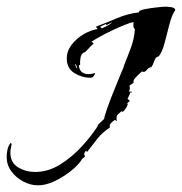

<svg xmlns="http://www.w3.org/2000/svg" viewBox="-97 -486 545 575"><path d="M17 69Q-6 69 -27.5 57.5Q-49 46 -63 27Q-77 8 -77 -16Q-77 -27 -74.5 -38.5Q-72 -50 -65 -58L-62 -55Q-63 -48 -64.5 -42Q-66 -36 -66 -30Q-66 1 -43 15Q-20 29 8 29Q47 29 82.5 7Q118 -15 147.5 -47Q177 -79 196 -109V-112L215 -130Q215 -135 222.5 -157Q230 -179 241 -206.5Q252 -234 261.5 -257Q271 -280 274 -287V-289Q285 -316 295 -343Q305 -370 307 -399Q303 -401 302.5 -408.5Q302 -416 303 -420Q296 -419 278 -412Q260 -405 239 -395Q218 -385 201 -375.5Q184 -366 177 -361L184 -356Q177 -350 171 -343.5Q165 -337 159 -331Q147 -327 144.5 -315Q142 -303 143 -292L139 -290Q141 -275 149 -269.5Q157 -264 167 -264Q177 -264 187 -267L188 -265L181 -255L175 -253Q149 -253 126 -267Q103 -281 103 -311Q103 -333 117.5 -352Q132 -371 153.5 -383.5Q175 -396 195 -399V-400L190 -406Q222 -418 253.5 -431.5Q285 -445 319 -449V-450Q319 -455 336.5 -458.5Q354 -462 373.5 -464Q393 -466 399 -466Q404 -466 415.5 -464.5Q427 -463 428 -456Q418 -442 410.5 -413.5Q403 -385 396 -357.5Q389 -330 378 -317Q369 -316 365 -303.5Q361 -291 356 -285Q348 -284 342 -276Q336 -268 328 -272Q321 -266 314.5 -259.5Q308 -253 303 -246V-238L291 -230L292 -220L289 -212L298 -211V-209H293Q292 -204 289.5 -199.5Q287 -195 285 -190L292 -184L282 -175L286 -176Q285 -169 280.5 -162.5Q276 -156 271 -151L267 -153Q260 -147 256 -143.5Q252 -140 252 -132Q252 -127 253 -123L247 -127Q241 -123 235.5 -117.5Q230 -112 232 -104Q210 -90 194.5 -70.5Q179 -51 164 -31L160 -35L155 -26L156 -21L158 -18L148 -9V-8Q136 10 113.5 27.5Q91 45 65.5 57Q40 69 17 69ZM208 -401Q216 -405 223.5 -408.5Q231 -412 238 -418V-419Q234 -417 230.5 -415Q227 -413 222 -411L220 -414L203 -406ZM135 -281 130 -294H128Q129 -290 130 -286.5Q131 -283 135 -281Z"/></svg>

Font: Kolker Brush
Style: Regular
Weight: 400
Designer: Robert E. Leuschke
Foundry: Robert E. Leuschke
Version: Version 1.010; ttfautohint (v1.8.3)